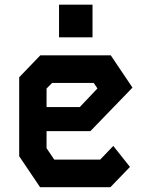

<svg xmlns="http://www.w3.org/2000/svg" viewBox="-20 -780 640 800"><path d="M148 -549.5 60 -458V-129L147 0H440L521.5 -84.5L452 -172L397.5 -115H206L174 -162.5V-233.5H356.5L532 -415L441.5 -549.5ZM174 -411 197 -434.5H370.5L386 -411.5L312.5 -334H174ZM226 -624.5V-760.5H365.5V-624.5Z"/></svg>

Font: Kode Mono
Style: Regular
Weight: 400
Monospace: yes
Designer: Isa Ozler
Foundry: Kadena LLC
Version: Version 1.000;gftools[0.9.28]